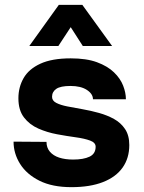

<svg xmlns="http://www.w3.org/2000/svg" viewBox="-20 -761 594 793"><path d="M275 12Q196 12 143 -14.5Q90 -41 63 -84Q36 -127 36 -176L172 -175Q172 -151 186 -134.5Q200 -118 224.5 -110Q249 -102 282 -102Q325 -102 350 -114Q375 -126 375 -155Q375 -172 352 -180.5Q329 -189 292.5 -194Q256 -199 215.5 -206.5Q175 -214 138.5 -230Q102 -246 79 -276Q56 -306 56 -355Q56 -401 77.5 -438.5Q99 -476 147 -498Q195 -520 272 -520Q337 -520 380.5 -504Q424 -488 450.5 -462.5Q477 -437 488.5 -407.5Q500 -378 500 -351H364Q364 -373 339 -389.5Q314 -406 271 -406Q230 -406 212.5 -394Q195 -382 195 -361Q195 -345 212.5 -336Q230 -327 258 -321.5Q286 -316 320.5 -310Q355 -304 389 -294.5Q423 -285 451 -269.5Q479 -254 496.5 -228Q514 -202 514 -162Q514 -108 486.5 -69Q459 -30 405.5 -9Q352 12 275 12ZM101 -571 223 -741H320L443 -571H322L238 -702H307L221 -571Z"/></svg>

Font: Inclusive Sans
Style: Bold
Weight: 700
Designer: Olivia King
Foundry: Olivia King
Version: Version 2.004